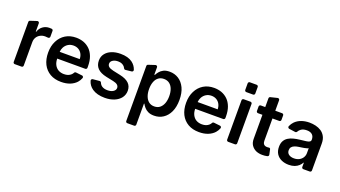

<svg xmlns="http://www.w3.org/2000/svg" viewBox="-72 -1434 4092 2310"><g transform="rotate(20 1974.0 -278.5)"><path d="M66.1 -20.6V-533.4Q66.1 -540.1 70 -545.5Q73.9 -550.8 80.3 -552.9L163.4 -580.3Q166.5 -581.3 170.1 -581.3Q178.6 -581.3 184.7 -575.3Q190.7 -569.2 190.7 -560.7V-454.5H196.4Q211.3 -501.8 247.9 -527.3Q283.7 -553.3 331 -553.3Q342 -553.3 355.1 -552.2H358Q366.1 -551.8 371.6 -545.8Q377.1 -539.8 377.1 -531.6V-457Q377.1 -447.4 370 -441.2Q362.9 -435 353.3 -436.4H351.6Q335.2 -438.9 317.5 -438.9Q282 -438.9 254.6 -423.7Q226.6 -408.7 210.6 -382.1Q194.6 -355.5 194.6 -320.7V-20.6Q194.6 -12.1 188.6 -6Q182.5 0 174 0H87Q78.1 0 72.1 -6Q66.1 -12.1 66.1 -20.6Z M540.1 -23.4Q480.5 -58.2 448.5 -120.7Q416.5 -184.3 416.5 -269.5Q416.5 -354 448.9 -417.3Q481.2 -481.5 538.7 -517Q596.6 -552.6 674.7 -552.6Q725.1 -552.6 770.2 -536.6Q815.3 -519.9 849.8 -486.5Q884.2 -453.1 904.1 -400.6Q924 -348.4 924 -277V-258.2Q924 -249.6 918 -243.6Q911.9 -237.6 903.4 -237.6H544Q544.7 -191.8 561.4 -159.4Q579.2 -125 610.1 -107.2Q641.7 -89.5 683.2 -89.5Q711.6 -89.5 734 -97.3Q757.1 -105.8 773.4 -121.1Q785.9 -133.2 793 -147Q795.8 -152.7 801.7 -155.7Q807.5 -158.7 813.9 -158L893.8 -149.1Q902 -148.4 907.1 -142.4Q912.3 -136.4 912.3 -128.6Q912.3 -124.3 910.9 -121.1Q898.8 -89.5 875.7 -63.2Q843.8 -28.1 794.4 -8.5Q745 10.7 681.5 10.7Q599.4 10.7 540.1 -23.4ZM800.8 -324.2Q800.1 -361.2 784.8 -389.9Q769.5 -419 741.5 -435.7Q713.1 -452.4 676.5 -452.4Q637.4 -452.4 607.2 -433.6Q577.8 -414.8 561.1 -383.9Q546.5 -356.9 544.4 -324.2Z M1080.3 -31.2Q1029.1 -66.8 1012.8 -124.6Q1012.1 -126.4 1012.1 -130.3Q1012.1 -138.1 1017.4 -144.2Q1022.7 -150.2 1030.9 -150.9L1116.1 -159.1Q1122.9 -159.8 1128.9 -156.1Q1134.9 -152.3 1137.4 -146Q1147.7 -119.7 1169 -105.1Q1197.1 -86.3 1241.1 -86.3Q1286.6 -86.3 1315 -105.1Q1342.7 -123.9 1342.7 -151.6Q1342.7 -174.7 1324.9 -190.3Q1306.8 -206 1269.2 -213.8L1176.1 -233.3Q1097.3 -250 1060 -288.4Q1022.7 -327.4 1022.7 -387.1Q1022.7 -438.2 1050.4 -474.4Q1077.8 -511.4 1128.2 -532.3Q1177.9 -552.6 1243.3 -552.6Q1339.5 -552.6 1394.5 -511.7Q1439.6 -478.3 1456.7 -425.8Q1457.7 -422.6 1457.7 -419.7Q1457.7 -411.9 1452.4 -405.7Q1447.1 -399.5 1439.3 -398.8L1361.5 -390.3Q1354.8 -389.6 1349.1 -392.9Q1343.4 -396.3 1340.6 -402.3Q1335.6 -412.6 1328.5 -421.9Q1316.1 -437.5 1295.5 -447.1Q1275.2 -456.7 1245 -456.7Q1204.9 -456.7 1177.9 -439.3Q1150.9 -421.9 1150.9 -394.2Q1150.9 -370 1168.7 -355.5Q1186.1 -340.6 1228 -331L1321 -311.1Q1398.4 -294.7 1436.4 -258.2Q1474.4 -221.9 1474.4 -163.4Q1474.4 -112.6 1444.6 -72.4Q1414.4 -33 1362.2 -11.4Q1309.7 10.7 1241.5 10.7Q1142 10.7 1080.3 -31.2Z M1581.7 183.9V-521.7Q1581.7 -528.4 1585.6 -533.7Q1589.5 -539.1 1595.9 -541.2L1680.8 -569.2Q1683.9 -570.3 1687.5 -570.3Q1696 -570.3 1702.1 -564.3Q1708.1 -558.2 1708.1 -549.7V-455.3H1715.6Q1726.2 -476.2 1743.6 -497.5Q1761.4 -519.9 1792.6 -536.6Q1823.5 -552.6 1871.4 -552.6Q1934.7 -552.6 1985.8 -520.6Q2036.6 -488.3 2066.8 -425.8Q2096.6 -362.9 2096.6 -272Q2096.6 -182.5 2067.1 -119.3Q2038 -56.8 1986.9 -23.4Q1936.4 9.6 1871.8 9.6Q1825.3 9.6 1794 -6Q1763.8 -21 1744.7 -43.7Q1725.5 -66.8 1715.6 -85.9H1710.2V183.9Q1710.2 192.5 1704.2 198.5Q1698.2 204.5 1689.6 204.5H1602.6Q1593.8 204.5 1587.7 198.5Q1581.7 192.5 1581.7 183.9ZM1723 -180Q1737.9 -140.3 1766.7 -117.9Q1795.1 -95.9 1835.9 -95.9Q1878.9 -95.9 1907.3 -118.6Q1936.1 -141.7 1951 -181.5Q1965.6 -221.9 1965.6 -272.7Q1965.6 -323.2 1951 -362.9Q1936.8 -402 1907.7 -424.7Q1878.9 -447.1 1835.9 -447.1Q1794.4 -447.1 1766 -425.4Q1736.9 -403.4 1722.7 -364.7Q1707.7 -326 1707.7 -272.7Q1707.7 -219.5 1723 -180Z M2306.5 -23.4Q2246.8 -58.2 2214.8 -120.7Q2182.9 -184.3 2182.9 -269.5Q2182.9 -354 2215.2 -417.3Q2247.5 -481.5 2305 -517Q2362.9 -552.6 2441.1 -552.6Q2491.5 -552.6 2536.6 -536.6Q2581.7 -519.9 2616.1 -486.5Q2650.6 -453.1 2670.5 -400.6Q2690.3 -348.4 2690.3 -277V-258.2Q2690.3 -249.6 2684.3 -243.6Q2678.3 -237.6 2669.7 -237.6H2310.4Q2311.1 -191.8 2327.8 -159.4Q2345.5 -125 2376.4 -107.2Q2408 -89.5 2449.6 -89.5Q2478 -89.5 2500.4 -97.3Q2523.4 -105.8 2539.8 -121.1Q2552.2 -133.2 2559.3 -147Q2562.1 -152.7 2568 -155.7Q2573.9 -158.7 2580.3 -158L2660.2 -149.1Q2668.3 -148.4 2673.5 -142.4Q2678.6 -136.4 2678.6 -128.6Q2678.6 -124.3 2677.2 -121.1Q2665.1 -89.5 2642 -63.2Q2610.1 -28.1 2560.7 -8.5Q2511.4 10.7 2447.8 10.7Q2365.8 10.7 2306.5 -23.4ZM2567.1 -324.2Q2566.4 -361.2 2551.1 -389.9Q2535.9 -419 2507.8 -435.7Q2479.4 -452.4 2442.8 -452.4Q2403.8 -452.4 2373.6 -433.6Q2344.1 -414.8 2327.4 -383.9Q2312.9 -356.9 2310.7 -324.2Z M2799 -20.6V-524.5Q2799 -533.4 2805 -539.4Q2811.1 -545.5 2820 -545.5H2907Q2915.5 -545.5 2921.5 -539.4Q2927.6 -533.4 2927.6 -524.5V-20.6Q2927.6 -12.1 2921.5 -6Q2915.5 0 2907 0H2820Q2811.1 0 2805 -6Q2799 -12.1 2799 -20.6ZM2799 -741.5Q2799 -750 2805 -756.2Q2811.1 -762.4 2820 -762.4H2907Q2915.5 -762.4 2921.5 -756.2Q2927.6 -750 2927.6 -741.5V-657.7Q2927.6 -649.1 2921.5 -642.9Q2915.5 -636.7 2907 -636.7H2820Q2811.1 -636.7 2805 -642.9Q2799 -649.1 2799 -657.7Z M3179 -6.7Q3140.3 -23.8 3117.5 -57.5Q3094.8 -90.6 3095.5 -142.4V-446.4H3039.1Q3030.2 -446.4 3024 -452.4Q3017.8 -458.5 3017.8 -467V-524.9Q3017.8 -533.4 3024 -539.4Q3030.2 -545.5 3039.1 -545.5H3095.5V-658Q3095.5 -665.1 3100 -671Q3104.4 -676.8 3111.5 -678.3L3198.2 -699.6Q3201.7 -700.3 3203.1 -700.3Q3211.6 -700.3 3217.9 -694.1Q3224.1 -687.9 3224.1 -679V-545.5H3311.4Q3320 -545.5 3326 -539.4Q3332 -533.4 3332 -524.9V-467Q3332 -458.5 3326 -452.4Q3320 -446.4 3311.4 -446.4H3224.1V-163.7Q3224.1 -137.8 3232.2 -124.3Q3240.1 -111.2 3253.2 -105.5Q3267 -100.5 3282.3 -100.5Q3293.3 -100.5 3304.7 -102.3Q3305.8 -102.6 3307.9 -102.6Q3313.2 -102.6 3317.6 -98.9Q3322.1 -95.2 3323.5 -89.5L3337.7 -23.8Q3338.1 -22.4 3338.1 -19.5Q3338.1 -12.4 3333.6 -6.7Q3329.2 -1.1 3322.1 0.7L3312.5 2.8Q3289.8 7.8 3257.5 7.8Q3214.5 7.8 3179 -6.7Z M3503.2 -7.8Q3461.6 -26.6 3437.9 -62.9Q3414.1 -99.4 3414.1 -153.1Q3414.1 -199.2 3431.1 -229.4Q3448.2 -259.9 3477.6 -277.7Q3507.5 -296.2 3544 -305Q3581.3 -314.6 3621.1 -318.9Q3664.8 -323.2 3698.9 -328.1Q3728.3 -331.7 3742.2 -340.9Q3756 -349.4 3756 -367.9V-370Q3756 -410.2 3732.2 -432.2Q3708.1 -454.2 3663.7 -454.2Q3616.1 -454.2 3588.8 -433.6Q3568.5 -418.7 3557.5 -398.1Q3554.3 -392.4 3548.5 -389.4Q3542.6 -386.4 3536.2 -387.1L3456.7 -398.4Q3448.9 -399.5 3443.7 -405.5Q3438.6 -411.6 3438.6 -419Q3438.6 -422.6 3440.3 -427.2Q3455.3 -461.6 3478.7 -485.4Q3512.1 -519.2 3558.6 -535.5Q3605.5 -552.6 3663 -552.6Q3701.3 -552.6 3741.5 -543.3Q3779.5 -534.4 3812.9 -513.1Q3845.2 -491.5 3864.7 -455.6Q3884.6 -419 3884.6 -365.1V-20.6Q3884.6 -12.1 3878.4 -6Q3872.2 0 3863.6 0H3781.6Q3773.1 0 3767 -6Q3761 -12.1 3761 -20.6V-74.9H3756.7Q3745.4 -52.6 3723.7 -32.7Q3702.1 -12.8 3670.8 -0.7Q3638.8 11 3596.6 11Q3545.1 11 3503.2 -7.8ZM3563.9 -101.6Q3589.5 -83.5 3630 -83.5Q3668 -83.5 3697.1 -99.1Q3725.5 -114.7 3740.8 -139.9Q3756.4 -165.8 3756.4 -195.7V-259.9Q3749.6 -254.6 3735.8 -250.7Q3721.6 -246.4 3703.8 -243.3L3668.7 -237.6L3638.5 -233.3Q3609.4 -229.4 3587 -220.5Q3563.6 -211.3 3551.1 -195.7Q3538 -180.4 3538 -155.2Q3538 -119.7 3563.9 -101.6Z"/></g></svg>

Font: DeltaSans SemiBold
Style: Regular
Weight: 600
Designer: Rasmus Andersson
Foundry: rsms
Version: Version 3.012